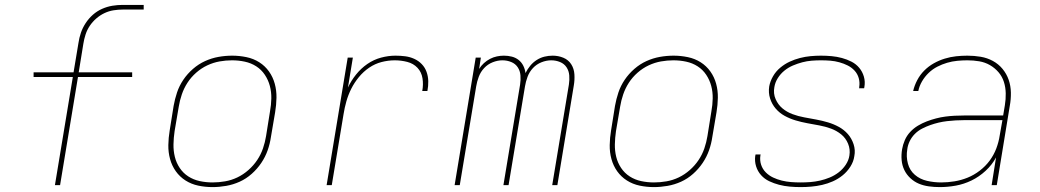

<svg xmlns="http://www.w3.org/2000/svg" viewBox="-20 -755 4240 783"><path d="M204 0 277 -441H117V-460H280L300 -580Q303 -601 310 -621.5Q317 -642 329.5 -661Q342 -680 359 -695Q376 -710 396.5 -719Q417 -728 438 -731.5Q459 -735 480 -735H566V-716H480Q462 -716 443 -713Q424 -710 406 -701.5Q388 -693 372.5 -679.5Q357 -666 346 -649.5Q335 -633 329 -614.5Q323 -596 320 -577L301 -460H519V-441H298L225 0Z M847 8Q817 8 788.5 2Q760 -4 736.5 -19Q713 -34 697 -56.5Q681 -79 673.5 -106.5Q666 -134 666.5 -163.5Q667 -193 672 -223L688 -323Q693 -351 702 -378Q711 -405 727.5 -429.5Q744 -454 767 -474Q790 -494 816.5 -506Q843 -518 871 -523Q899 -528 927 -528Q956 -528 985 -522Q1014 -516 1037.5 -501Q1061 -486 1077 -463.5Q1093 -441 1100.5 -413.5Q1108 -386 1107.5 -356.5Q1107 -327 1102 -297L1085 -197Q1081 -169 1071.5 -142Q1062 -115 1045.5 -90.5Q1029 -66 1006.5 -46Q984 -26 957.5 -14Q931 -2 902.5 3Q874 8 847 8ZM847 -11Q872 -11 898 -15.5Q924 -20 948 -31.5Q972 -43 993 -61.5Q1014 -80 1029 -102.5Q1044 -125 1052.5 -150Q1061 -175 1065 -200L1081 -300Q1086 -327 1086.5 -353.5Q1087 -380 1080.5 -404.5Q1074 -429 1060 -450Q1046 -471 1025 -484.5Q1004 -498 978.5 -503.5Q953 -509 926 -509Q901 -509 875.5 -504.5Q850 -500 825.5 -488.5Q801 -477 780 -458.5Q759 -440 744.5 -417.5Q730 -395 721.5 -370Q713 -345 709 -320L692 -220Q688 -193 687.5 -166.5Q687 -140 693 -115.5Q699 -91 713 -70Q727 -49 748 -35.5Q769 -22 794.5 -16.5Q820 -11 847 -11Z M1312 0 1398 -520H1419L1399 -398Q1412 -426 1432 -451Q1452 -476 1478 -494Q1504 -512 1534 -520Q1564 -528 1593 -528Q1613 -528 1632.5 -525.5Q1652 -523 1669.5 -515Q1687 -507 1700 -493.5Q1713 -480 1719.5 -462Q1726 -444 1726.5 -424Q1727 -404 1723 -384H1702Q1707 -410 1703 -435.5Q1699 -461 1682.5 -478.5Q1666 -496 1641 -502.5Q1616 -509 1590 -509Q1563 -509 1536 -502Q1509 -495 1485.5 -479Q1462 -463 1443.5 -440.5Q1425 -418 1412.5 -393Q1400 -368 1392.5 -341.5Q1385 -315 1381 -289L1333 0Z M1834 0 1920 -520H1941L1934 -474Q1942 -487 1953.5 -497.5Q1965 -508 1978.5 -515Q1992 -522 2006.5 -525Q2021 -528 2035 -528Q2052 -528 2067.5 -524Q2083 -520 2095 -510.5Q2107 -501 2114 -487Q2121 -473 2123 -457Q2131 -473 2142.5 -487Q2154 -501 2169 -510.5Q2184 -520 2200.5 -524Q2217 -528 2234 -528Q2257 -528 2277.5 -519.5Q2298 -511 2309.5 -493Q2321 -475 2322.5 -452Q2324 -429 2320 -406L2253 0H2232L2300 -410Q2303 -429 2301.5 -447.5Q2300 -466 2290.5 -480.5Q2281 -495 2264 -502Q2247 -509 2228 -509Q2208 -509 2188 -501Q2168 -493 2153.5 -477.5Q2139 -462 2131.5 -442Q2124 -422 2121 -403L2054 0H2033L2101 -410Q2104 -429 2102.5 -447.5Q2101 -466 2091.5 -480.5Q2082 -495 2065 -502Q2048 -509 2029 -509Q2009 -509 1989 -501Q1969 -493 1954.5 -477.5Q1940 -462 1932.5 -442Q1925 -422 1922 -403L1855 0Z M2647 8Q2617 8 2588.5 2Q2560 -4 2536.5 -19Q2513 -34 2497 -56.5Q2481 -79 2473.5 -106.5Q2466 -134 2466.5 -163.5Q2467 -193 2472 -223L2488 -323Q2493 -351 2502 -378Q2511 -405 2527.5 -429.5Q2544 -454 2567 -474Q2590 -494 2616.5 -506Q2643 -518 2671 -523Q2699 -528 2727 -528Q2756 -528 2785 -522Q2814 -516 2837.5 -501Q2861 -486 2877 -463.5Q2893 -441 2900.5 -413.5Q2908 -386 2907.5 -356.5Q2907 -327 2902 -297L2885 -197Q2881 -169 2871.5 -142Q2862 -115 2845.5 -90.5Q2829 -66 2806.5 -46Q2784 -26 2757.5 -14Q2731 -2 2702.5 3Q2674 8 2647 8ZM2647 -11Q2672 -11 2698 -15.5Q2724 -20 2748 -31.5Q2772 -43 2793 -61.5Q2814 -80 2829 -102.5Q2844 -125 2852.5 -150Q2861 -175 2865 -200L2881 -300Q2886 -327 2886.5 -353.5Q2887 -380 2880.5 -404.5Q2874 -429 2860 -450Q2846 -471 2825 -484.5Q2804 -498 2778.5 -503.5Q2753 -509 2726 -509Q2701 -509 2675.5 -504.5Q2650 -500 2625.5 -488.5Q2601 -477 2580 -458.5Q2559 -440 2544.5 -417.5Q2530 -395 2521.5 -370Q2513 -345 2509 -320L2492 -220Q2488 -193 2487.5 -166.5Q2487 -140 2493 -115.5Q2499 -91 2513 -70Q2527 -49 2548 -35.5Q2569 -22 2594.5 -16.5Q2620 -11 2647 -11Z M3245 8Q3223 8 3200.5 6Q3178 4 3157 -1.5Q3136 -7 3117 -16Q3098 -25 3084 -40.5Q3070 -56 3063.5 -76.5Q3057 -97 3060 -120Q3061 -121 3061 -122.5Q3061 -124 3061 -125H3082Q3082 -124 3081.5 -123Q3081 -122 3081 -121Q3078 -101 3084 -83Q3090 -65 3103 -52Q3116 -39 3133 -31Q3150 -23 3168.5 -18.5Q3187 -14 3206 -12.5Q3225 -11 3245 -11Q3265 -11 3284.5 -12.5Q3304 -14 3324 -18.5Q3344 -23 3363.5 -31Q3383 -39 3400 -52Q3417 -65 3429 -83Q3441 -101 3444 -121Q3448 -146 3438.5 -169Q3429 -192 3410.5 -207Q3392 -222 3369 -230.5Q3346 -239 3321.5 -243.5Q3297 -248 3272.5 -252.5Q3248 -257 3224.5 -264Q3201 -271 3180 -282.5Q3159 -294 3143.5 -312Q3128 -330 3120.5 -353.5Q3113 -377 3117 -403Q3121 -424 3132.5 -444Q3144 -464 3162 -479Q3180 -494 3200.5 -503.5Q3221 -513 3242.5 -518.5Q3264 -524 3285.5 -526Q3307 -528 3328 -528Q3350 -528 3371.5 -526Q3393 -524 3413.5 -518.5Q3434 -513 3452.5 -503.5Q3471 -494 3484 -478.5Q3497 -463 3503 -442.5Q3509 -422 3505 -400Q3505 -399 3504.5 -397.5Q3504 -396 3504 -395H3483Q3484 -396 3484 -397Q3484 -398 3484 -400Q3487 -419 3482 -436.5Q3477 -454 3465 -467Q3453 -480 3437 -488Q3421 -496 3403 -501Q3385 -506 3366.5 -507.5Q3348 -509 3328 -509Q3309 -509 3290 -507.5Q3271 -506 3252 -501Q3233 -496 3214 -488Q3195 -480 3179 -467Q3163 -454 3152 -436.5Q3141 -419 3138 -400Q3133 -374 3143 -351Q3153 -328 3171 -313Q3189 -298 3212 -289.5Q3235 -281 3259.5 -276.5Q3284 -272 3308.5 -267.5Q3333 -263 3356.5 -256Q3380 -249 3401 -237.5Q3422 -226 3437.5 -208.5Q3453 -191 3461 -167Q3469 -143 3464 -118Q3461 -96 3448 -75.5Q3435 -55 3416.5 -40Q3398 -25 3376.5 -15.5Q3355 -6 3333 -1Q3311 4 3289 6Q3267 8 3245 8Z M3812 8Q3790 8 3768 5Q3746 2 3727 -6Q3708 -14 3692.5 -28.5Q3677 -43 3668 -61.5Q3659 -80 3657 -102Q3655 -124 3659 -147Q3662 -165 3670 -183.5Q3678 -202 3692 -217Q3706 -232 3723.5 -242.5Q3741 -253 3759.5 -260Q3778 -267 3797 -272Q3816 -277 3835 -279.5Q3854 -282 3873 -283Q3892 -284 3911 -284H4071L4078 -326Q4082 -350 4081.5 -374.5Q4081 -399 4074 -421Q4067 -443 4052 -460.5Q4037 -478 4017 -489.5Q3997 -501 3973.5 -505Q3950 -509 3925 -509Q3905 -509 3884 -507Q3863 -505 3842.5 -499Q3822 -493 3802.5 -483Q3783 -473 3767 -457.5Q3751 -442 3740 -423Q3729 -404 3725 -384H3704Q3709 -406 3720.5 -428Q3732 -450 3749.5 -467.5Q3767 -485 3788.5 -497Q3810 -509 3833 -516Q3856 -523 3879 -525.5Q3902 -528 3925 -528Q3953 -528 3979.5 -523.5Q4006 -519 4029 -506.5Q4052 -494 4068.5 -474Q4085 -454 4093.5 -429.5Q4102 -405 4102.5 -377.5Q4103 -350 4098 -323L4045 0H4024L4042 -113Q4026 -83 3999.5 -58.5Q3973 -34 3942 -19Q3911 -4 3878 2Q3845 8 3812 8ZM3818 -11Q3845 -11 3872.5 -15.5Q3900 -20 3926 -30.5Q3952 -41 3975.5 -59Q3999 -77 4016 -100Q4033 -123 4043 -149.5Q4053 -176 4057 -203L4068 -265H3911Q3894 -265 3877 -264Q3860 -263 3842.5 -261Q3825 -259 3808 -255Q3791 -251 3774 -245Q3757 -239 3740.5 -230.5Q3724 -222 3711 -209Q3698 -196 3690 -179.5Q3682 -163 3680 -146Q3675 -116 3682.5 -88Q3690 -60 3711 -42Q3732 -24 3760.5 -17.5Q3789 -11 3818 -11Z"/></svg>

Font: Iosevka SS04 Th Ex Obl
Style: Regular
Weight: 100
Width: 7
Italic angle: -9°
Monospace: yes
Designer: Belleve Invis
Foundry: Belleve Invis
Version: Version 19.0.0; ttfautohint (v1.8.4)